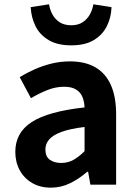

<svg xmlns="http://www.w3.org/2000/svg" viewBox="-20 -859 631 893"><path d="M216.4 13.8Q166.9 13.8 129.6 -7.9Q92.4 -29.5 71.8 -67.2Q51.2 -105 51.2 -152.6Q51.2 -242.2 127.9 -291.6Q204.7 -341 373.3 -359.4Q372.2 -386.8 363.1 -408.6Q354 -430.4 333.4 -442.9Q312.8 -455.5 278.1 -455.5Q239.3 -455.5 201.3 -440.5Q163.3 -425.6 124 -402.4L71.7 -500.1Q105.1 -520.7 142.2 -537.1Q179.3 -553.4 220.3 -563.5Q261.3 -573.5 305.1 -573.5Q376.4 -573.5 424 -545.7Q471.6 -517.8 495.9 -463Q520.1 -408.3 520.1 -327V0H400.4L389.9 -59.9H385.4Q349.3 -28.4 307 -7.3Q264.8 13.8 216.4 13.8ZM264.7 -101.1Q296.1 -101.1 321.6 -115.4Q347.1 -129.7 373.3 -155.8V-268.4Q305.4 -260.3 265.2 -245.2Q225 -230.1 208.1 -209.7Q191.1 -189.3 191.1 -163.8Q191.1 -130.8 211.7 -116Q232.3 -101.1 264.7 -101.1ZM311.2 -648.1Q247.4 -648.1 206.4 -672.5Q165.3 -696.9 145.3 -737.2Q125.3 -777.4 122.7 -825.7L208 -839Q212.3 -813.3 224.3 -791.2Q236.2 -769.2 257.9 -755.3Q279.5 -741.5 311.2 -741.5Q342.8 -741.5 364.1 -755.3Q385.3 -769.2 397.7 -791.2Q410.1 -813.3 414.1 -839L498.7 -825.7Q497 -777.4 476.9 -737.2Q456.8 -696.9 416.3 -672.5Q375.8 -648.1 311.2 -648.1Z"/></svg>

Font: Noto Sans JP
Style: Regular
Weight: 100
Designer: Ryoko NISHIZUKA 西塚涼子 (kana, bopomofo & ideographs); Paul D. Hunt (Latin, Greek & Cyrillic); Sandoll Communications 산돌커뮤니
Foundry: Adobe
Version: Version 2.004;hotconv 1.0.118;makeotfexe 2.5.65603